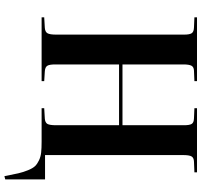

<svg xmlns="http://www.w3.org/2000/svg" viewBox="-42 -728 945 902"><g transform="rotate(90 431.0 -277.5)"><path d="M808.1 174.8Q800.3 133.8 794.7 109.6Q789.1 85.4 780 63.5Q771 41.5 761 31Q751 20.5 734.1 12.5Q717.3 4.4 697.3 2.2Q677.2 0 646 0H488.8V-12.2L538.1 -15.1Q556.6 -16.6 562.7 -27.3Q568.8 -38.1 568.8 -67.9V-363.8H283.2V-64Q283.2 -36.6 289.6 -26.6Q295.9 -16.6 314.9 -15.1L361.8 -12.2V0H62V-12.2L111.8 -15.1Q130.4 -16.6 136.7 -27.6Q143.1 -38.6 143.1 -67.9V-669.9Q143.1 -695.8 136.2 -705.6Q129.4 -715.3 108.9 -715.8L62 -717.8V-730H361.8V-717.8L313 -715.8Q295.4 -715.3 289.3 -704.1Q283.2 -692.9 283.2 -665V-379.9H568.8V-669.9Q568.8 -695.3 562.5 -705.3Q556.2 -715.3 536.1 -715.8L488.8 -717.8V-730H790V-717.8L740.2 -715.8Q721.7 -715.3 715.3 -704.3Q709 -693.4 709 -665V-16.1H823.2V170.9Z"/></g></svg>

Font: Display Semibold
Style: Regular
Weight: 600
Designer: Latin by Veronika Burian and Jose Scaglione. Greek by Irene Vlachou. Cyrillic by Vera Evstafieva.
Foundry: TypeTogether
Version: Version 3.002